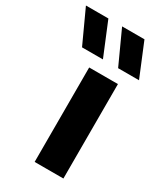

<svg xmlns="http://www.w3.org/2000/svg" viewBox="-306 -886 821 963"><g transform="rotate(30 104.0 -404.0)"><path d="M64.5 0V-547H231V0ZM192 -616.5 104.5 -808H234L313 -616.5ZM-17 -616.5 -105 -808H25L104 -616.5Z"/></g></svg>

Font: Encode Sans SmExp
Style: Bold
Weight: 700
Width: 6
Designer: Multiple Designers
Foundry: Impallari Type
Version: Version 3.002; ttfautohint (v1.8.3) -l 8 -r 50 -G 200 -x 14 